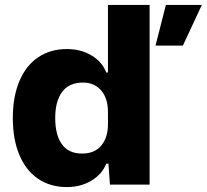

<svg xmlns="http://www.w3.org/2000/svg" viewBox="-20 -749 839 779"><path d="M32 -270Q32 -357 59 -420.5Q86 -484 135.5 -517Q185 -550 251 -550Q308 -550 351.5 -524Q395 -498 411 -455H418V-729H587V0H426L420 -85H411Q395 -43 351.5 -16.5Q308 10 251 10Q185 10 135.5 -23Q86 -56 59 -119.5Q32 -183 32 -270ZM418 -245V-295Q418 -350 390.5 -382Q363 -414 317 -414Q260 -414 232 -376Q204 -338 204 -270Q204 -202 231 -164Q258 -126 313 -126Q364 -126 391 -158.5Q418 -191 418 -245ZM653 -729H799L722 -564H611Z"/></svg>

Font: Mona Sans ExtraBold
Style: Regular
Weight: 800
Designer: Deni Anggara
Foundry: GitHub
Version: Version 2.000